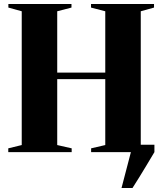

<svg xmlns="http://www.w3.org/2000/svg" viewBox="-20 -763 815 963"><path d="M589.5 180 636.5 0 633.5 -37H754.5V0Q734 34.5 715 66Q696 97.5 678.5 126Q661 154.5 644.5 180ZM89 -35.5V-706.5L22 -725V-743H338.5V-725L267 -706.5V-399H508V-706.5L436.5 -725V-743H752.5V-725L686 -706.5V-35.5L753.5 -19V0H437V-19L508 -35.5V-366H267V-35.5L339.5 -19V0H21.5V-19Z"/></svg>

Font: Merriweather 144pt ExtraBold
Style: Regular
Weight: 800
Version: Version 2.100